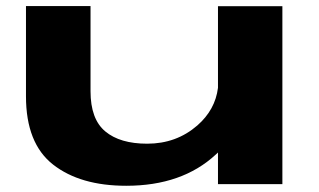

<svg xmlns="http://www.w3.org/2000/svg" viewBox="-20 -606 1050 632"><path d="M697.5 0V-104Q694 -101 690.5 -97.5Q579.5 5.5 395.5 5.5Q244 5.5 154.8 -64.2Q65.5 -134 65.5 -289V-586H278V-305.5Q278 -214 326.5 -173.5Q375 -133 464.5 -133Q560.5 -133 629.5 -193Q688.5 -244.5 697.5 -317V-585.5H909.5V0Z"/></svg>

Font: Anybody UltraExpanded Regular
Style: Bold
Weight: 700
Width: 9
Designer: Tyler Finck
Foundry: Etcetera Type Company
Version: Version 1.010; ttfautohint (v1.8.3) -l 8 -r 50 -G 200 -x 14 